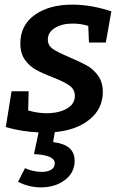

<svg xmlns="http://www.w3.org/2000/svg" viewBox="-20 -563 522 831"><path d="M187 -392Q187 -366 209 -351Q231 -336 281 -315Q326 -296 355 -280Q384 -264 404.5 -235.5Q425 -207 425 -165Q425 -93 368.5 -46.5Q312 0 217 9L210 52Q258 58 280.5 78Q303 98 303 133Q303 184 261 216Q219 248 157 248Q106 248 58 224L88 165Q125 181 161 181Q186 181 201.5 171.5Q217 162 217 144Q217 108 127 104L147 10Q74 7 5 -13L30 -168H104L102 -85Q143 -73 181 -73Q235 -73 269.5 -93Q304 -113 304 -148Q304 -176 281 -192.5Q258 -209 209 -228Q165 -245 136.5 -260.5Q108 -276 88 -304Q68 -332 68 -375Q68 -454 130.5 -498.5Q193 -543 293 -543Q373 -543 462 -514L438 -379H365L362 -451Q329 -461 295 -461Q248 -461 217.5 -442Q187 -423 187 -392Z"/></svg>

Font: Bitter Pro SemiBold
Style: Italic
Weight: 600
Italic angle: -9°
Designer: Sol Matas, and Bitter project Authors
Foundry: Sol Matas
Version: Version 1.010